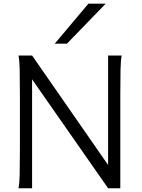

<svg xmlns="http://www.w3.org/2000/svg" viewBox="-20 -1011 765 1031"><path d="M152.3 -585V0H79.6Q84.5 -26.4 85.7 -73.7Q86.9 -121.1 86.9 -212.4V-500.5Q86.9 -591.8 85.7 -639.2Q84.5 -686.5 79.6 -712.9H152.3L560.5 -125V-712.9H633.3Q628.4 -686.5 627.2 -637Q626 -587.4 626 -500.5V0H560.5ZM547.4 -991.2 339.4 -776.4H273.9L454.6 -991.2Z"/></svg>

Font: Lesson One Light
Style: Regular
Weight: 300
Designer: But Ko, Victor Gaultney, Annie Olsen, Julie Remington, Don Collingsworth, Eric Hays, Becca Hirsbrunner
Version: Version 1.100